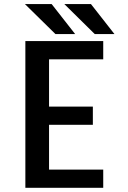

<svg xmlns="http://www.w3.org/2000/svg" viewBox="-20 -896 610 916"><path d="M526 -733.5H432L287 -876.5H414ZM338.5 -733.5H244.5L99 -876.5H226.5ZM472.5 -613H214V-387.5H423V-300.5H214V-87H472.5V0H101V-700H472.5Z"/></svg>

Font: League Mono Narrow Medium
Style: Regular
Weight: 500
Width: 3
Designer: Tyler Finck
Foundry: The League of Moveable Type / Tyler Finck
Version: Version 2.210